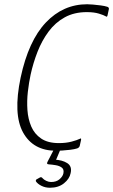

<svg xmlns="http://www.w3.org/2000/svg" viewBox="-20 -700 532 903"><path d="M355 -14Q353 -6 343 -2Q330 2 310 4.5Q290 7 272 8Q254 9 244 9Q136 9 88.5 -77Q41 -163 77 -335Q114 -508 195.5 -594Q277 -680 390 -680Q400 -680 417.5 -678.5Q435 -677 454 -674.5Q473 -672 485 -668Q489 -667 491 -663.5Q493 -660 492 -657L486 -629Q484 -618 478 -623Q468 -629 445 -636Q422 -643 388 -643Q329 -643 284.5 -618.5Q240 -594 208.5 -551.5Q177 -509 156.5 -456.5Q136 -404 124 -349Q116 -312 111 -268.5Q106 -225 109 -182.5Q112 -140 127 -105Q142 -70 173.5 -48.5Q205 -27 257 -27Q291 -27 317 -34Q343 -41 355 -47Q360 -50 361 -48Q362 -46 361 -41ZM312 115Q307 141 281 162Q255 183 215 183Q193 183 175 174Q157 165 149 153Q148 150 149 147Q150 144 153 143L169 134Q176 132 180 138Q186 145 197.5 150.5Q209 156 220 156Q245 156 260 143Q275 130 278 116Q282 97 271 88.5Q260 80 242.5 77Q225 74 210 73Q204 73 202 70Q200 67 204 60L235 0Q237 -5 241 -5Q245 -5 246 -5H262Q267 -5 265 1L239 63L236 51Q272 52 296 67Q320 82 312 115Z"/></svg>

Font: Glory Thin ExtraLight
Style: Italic
Weight: 250
Italic angle: -12°
Version: Version 1.011